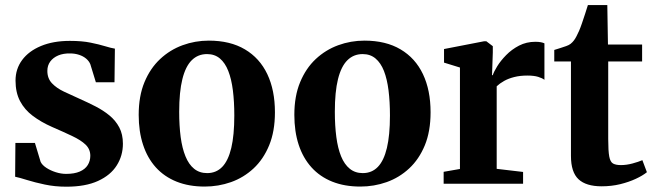

<svg xmlns="http://www.w3.org/2000/svg" viewBox="-20 -710 2528 742"><path d="M236.5 11.5Q192 11.5 153.2 3.2Q114.5 -5 85 -14.2Q55.5 -23.5 38.5 -27L39.5 -157.5H115L137 -84.5Q143 -72 159 -61.5Q175 -51 195.5 -44.5Q216 -38 235.5 -38Q267.5 -38 288.2 -47Q309 -56 319 -72Q329 -88 329 -108Q329 -133.5 310.8 -151Q292.5 -168.5 259.2 -184.2Q226 -200 181 -219.5Q139 -238 107 -262Q75 -286 57.5 -319.2Q40 -352.5 40 -398.5Q40 -443.5 65.5 -478Q91 -512.5 138.2 -532.2Q185.5 -552 250 -552Q297 -552 330 -545.2Q363 -538.5 385.8 -531.5Q408.5 -524.5 424 -522L422.5 -392H350.5L329 -462Q324 -474 312.8 -483.5Q301.5 -493 285.5 -498.2Q269.5 -503.5 250.5 -503.5Q225 -504 205.2 -495.8Q185.5 -487.5 174.2 -472.2Q163 -457 163 -436Q163 -407 180.8 -388.2Q198.5 -369.5 227 -356Q255.5 -342.5 288 -328Q319.5 -314 349.2 -298.8Q379 -283.5 403 -263.8Q427 -244 441 -217.5Q455 -191 455 -154.5Q455 -108.5 431.2 -70.8Q407.5 -33 359 -10.8Q310.5 11.5 236.5 11.5Z M516 -266Q516 -338.5 538.2 -392.2Q560.5 -446 598.8 -481.8Q637 -517.5 685.5 -535.2Q734 -553 787 -553Q869.5 -553 926.5 -519.2Q983.5 -485.5 1013 -423.5Q1042.5 -361.5 1042.5 -276Q1042.5 -202.5 1020.2 -148.5Q998 -94.5 959.8 -59Q921.5 -23.5 872.8 -6.2Q824 11 771 11Q710 11 662.5 -8Q615 -27 582.2 -63.2Q549.5 -99.5 532.8 -150.8Q516 -202 516 -266ZM780.5 -41Q815.5 -41 838.8 -65Q862 -89 873.8 -138.2Q885.5 -187.5 885.5 -263.5Q885.5 -317 880 -360.8Q874.5 -404.5 862.2 -435.8Q850 -467 829.8 -484Q809.5 -501 780 -501Q745 -501 721 -477.2Q697 -453.5 684.8 -404.2Q672.5 -355 672.5 -278Q672.5 -224 678.2 -180.5Q684 -137 696.8 -105.8Q709.5 -74.5 730.2 -57.8Q751 -41 780.5 -41Z M1117.5 -266Q1117.5 -338.5 1139.8 -392.2Q1162 -446 1200.2 -481.8Q1238.5 -517.5 1287 -535.2Q1335.5 -553 1388.5 -553Q1471 -553 1528 -519.2Q1585 -485.5 1614.5 -423.5Q1644 -361.5 1644 -276Q1644 -202.5 1621.8 -148.5Q1599.5 -94.5 1561.2 -59Q1523 -23.5 1474.2 -6.2Q1425.5 11 1372.5 11Q1311.5 11 1264 -8Q1216.5 -27 1183.8 -63.2Q1151 -99.5 1134.2 -150.8Q1117.5 -202 1117.5 -266ZM1382 -41Q1417 -41 1440.2 -65Q1463.5 -89 1475.2 -138.2Q1487 -187.5 1487 -263.5Q1487 -317 1481.5 -360.8Q1476 -404.5 1463.8 -435.8Q1451.5 -467 1431.2 -484Q1411 -501 1381.5 -501Q1346.5 -501 1322.5 -477.2Q1298.5 -453.5 1286.2 -404.2Q1274 -355 1274 -278Q1274 -224 1279.8 -180.5Q1285.5 -137 1298.2 -105.8Q1311 -74.5 1331.8 -57.8Q1352.5 -41 1382 -41Z M1694.5 0V-46L1757.5 -57V-449L1696 -468V-520.5L1850.5 -550.5H1859.5L1884.5 -531.5V-507.5L1881.5 -419L1884.5 -420Q1888.5 -432.5 1901.5 -453.8Q1914.5 -475 1936 -497Q1957.5 -519 1986 -533.8Q2014.5 -548.5 2049 -548.5Q2061.5 -548.5 2070.2 -546.8Q2079 -545 2084 -542.5V-401.5Q2076 -408 2059.8 -413Q2043.5 -418 2017.5 -418Q1989.5 -418 1967 -412.2Q1944.5 -406.5 1927.8 -397Q1911 -387.5 1899.5 -376.5V-57.5L2001.5 -45.5V0Z M2305 10Q2245 10 2215.8 -17.2Q2186.5 -44.5 2186.5 -107.5V-472.5H2122V-517Q2133 -520.5 2145 -524.2Q2157 -528 2167.8 -531.8Q2178.5 -535.5 2185 -540.5Q2192.5 -546.5 2198 -553.8Q2203.5 -561 2208.2 -570.5Q2213 -580 2218 -591Q2223 -602.5 2229 -620Q2235 -637.5 2241.2 -656.5Q2247.5 -675.5 2252 -690.5H2327L2329.5 -538H2461.5V-472.5H2330.5V-172.5Q2330.5 -126.5 2334.5 -105.2Q2338.5 -84 2349.2 -78Q2360 -72 2379.5 -72Q2401 -72 2424.2 -78.2Q2447.5 -84.5 2462.5 -91L2480 -44.5Q2464 -31.5 2437.2 -19Q2410.5 -6.5 2376.8 1.8Q2343 10 2305 10Z"/></svg>

Font: Merriweather 60pt
Style: Bold
Weight: 700
Version: Version 2.100